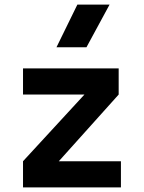

<svg xmlns="http://www.w3.org/2000/svg" viewBox="-20 -815 626 835"><path d="M80.1 0H505.9V-113.8H235.8L496.1 -403.8V-517.6H80.1V-403.8H347.2L80.1 -113.8ZM225.6 -609.4H356L456.5 -794.9H316.4Z"/></svg>

Font: Cascadia Code
Style: Bold
Weight: 700
Monospace: yes
Designer: Aaron Bell
Foundry: Saja Typeworks
Version: Version 2404.023